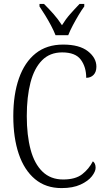

<svg xmlns="http://www.w3.org/2000/svg" viewBox="-20 -952 541 982"><path d="M295 10Q214 10 159 -36Q104 -82 76 -164.5Q48 -247 48 -358Q48 -469 77 -551.5Q106 -634 162.5 -679Q219 -724 303 -724Q386 -724 429.5 -690Q473 -656 473 -611Q473 -584 458.5 -569Q444 -554 421 -554Q421 -609 393.5 -646.5Q366 -684 298 -684Q235 -684 195 -643.5Q155 -603 136 -530Q117 -457 117 -358Q117 -260 136.5 -187Q156 -114 197.5 -74Q239 -34 303 -34Q366 -34 400.5 -61Q435 -88 455 -127Q469 -117 469 -94Q469 -75 450 -50.5Q431 -26 392 -8Q353 10 295 10ZM264 -772Q255 -795 241 -821.5Q227 -848 211 -874Q195 -900 182 -919V-932H205Q232 -905 254.5 -879.5Q277 -854 297 -823Q316 -854 338.5 -879.5Q361 -905 387 -932H411V-919Q397 -900 381.5 -874Q366 -848 352 -821.5Q338 -795 329 -772Z"/></svg>

Font: Noto Serif Lao Condensed Light
Style: Regular
Weight: 300
Width: 3
Designer: Monotype Design Team
Foundry: Monotype Imaging Inc.
Version: Version 2.003; ttfautohint (v1.8.4.7-5d5b)